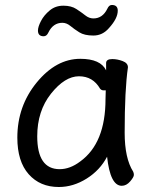

<svg xmlns="http://www.w3.org/2000/svg" viewBox="-20 -729 615 773"><path d="M220.2 -47.9Q262.2 -47.9 303.2 -79.1Q404.8 -152.8 404.8 -330.1L405.8 -365.2H397Q388.2 -365.2 382.8 -372.1Q354 -421.9 297.9 -421.9Q241.2 -421.9 185.5 -352.1Q129.9 -282.2 129.9 -180.2Q129.9 -47.9 220.2 -47.9ZM216.8 23.9Q141.1 23.9 95.5 -27.6Q49.8 -79.1 49.8 -174.8Q49.8 -301.8 127.9 -397Q206.1 -492.2 303.2 -492.2Q384.8 -492.2 407.2 -445.8V-475.1Q407.2 -491.2 432.1 -491.2Q452.1 -491.2 473.6 -483.2Q495.1 -475.1 495.1 -458Q481.9 -368.2 481.9 -194.8Q481.9 -91.8 516.1 -38.1Q519 -32.2 519 -24.9Q519 -16.1 503.9 1.5Q488.8 19 470.2 19Q423.8 19 411.1 -98.1Q382.8 -43.9 328.9 -10Q274.9 23.9 216.8 23.9ZM155.8 -583Q132.8 -583 132.8 -606Q132.8 -621.1 145 -644.5Q157.2 -668 180.2 -687Q203.1 -706.1 235.1 -706.1Q267.1 -706.1 287.6 -692.6Q308.1 -679.2 323.5 -667Q338.9 -654.8 356 -654.8Q393.1 -654.8 412.1 -693.8Q418.9 -709 430.2 -709Q454.1 -709 454.1 -686Q454.1 -654.8 418.9 -616.2Q393.1 -585.9 356 -585.9Q319.8 -585.9 299.3 -598.9Q278.8 -611.8 263.4 -624.5Q248 -637.2 231 -637.2Q193.8 -637.2 174.8 -598.1Q168 -583 155.8 -583Z"/></svg>

Font: LXGW WenKai Screen
Style: Regular
Weight: 400
Designer: LXGW / Fontworks Inc.
Foundry: LXGW / Fontworks Inc.
Version: Version 1.510;January 18,2025